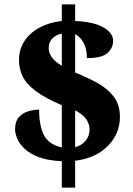

<svg xmlns="http://www.w3.org/2000/svg" viewBox="-20 -780 609 879"><path d="M263 -42Q198 -45 156.5 -61Q115 -77 91.5 -100Q68 -123 58.5 -146.5Q49 -170 49 -188Q49 -224 66.5 -243.5Q84 -263 109.5 -270.5Q135 -278 159 -278Q159 -206 180.5 -162.5Q202 -119 263 -105V-298Q185 -332 142.5 -364Q100 -396 83.5 -430.5Q67 -465 67 -505Q67 -555 92.5 -593Q118 -631 162.5 -654.5Q207 -678 263 -684V-760H324V-684Q411 -680 454.5 -654Q498 -628 498 -593Q498 -562 473 -538Q448 -514 378 -514Q378 -556 362.5 -584Q347 -612 324 -624V-448Q374 -428 421 -403Q468 -378 498.5 -340.5Q529 -303 529 -245Q529 -168 474 -112Q419 -56 324 -44V79H263ZM263 -626Q241 -623 222 -606Q203 -589 203 -559Q203 -538 217 -518Q231 -498 263 -479ZM324 -106Q356 -115 373 -137Q390 -159 390 -186Q390 -212 375 -234Q360 -256 324 -275Z"/></svg>

Font: Noto Serif Sinhala Black
Style: Regular
Weight: 900
Designer: Jelle Bosma - Monotype Design Team
Foundry: Monotype Imaging Inc.
Version: Version 2.007; ttfautohint (v1.8.4.7-5d5b)